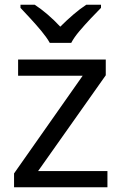

<svg xmlns="http://www.w3.org/2000/svg" viewBox="-20 -786 510 806"><path d="M431 0H39V-58L327 -468H56V-536H424V-470L140 -68H431ZM189 -606Q176 -629 154 -655.5Q132 -682 108 -708Q84 -734 66 -753V-766H126Q152 -749 180 -725Q208 -701 233 -674Q260 -701 288 -725Q316 -749 342 -766H404V-753Q385 -734 360.5 -708Q336 -682 313.5 -655.5Q291 -629 279 -606Z"/></svg>

Font: Noto Sans Sharada
Style: Regular
Weight: 400
Designer: Monotype Design Team
Foundry: Monotype Imaging Inc.
Version: Version 2.006; ttfautohint (v1.8.4.7-5d5b)